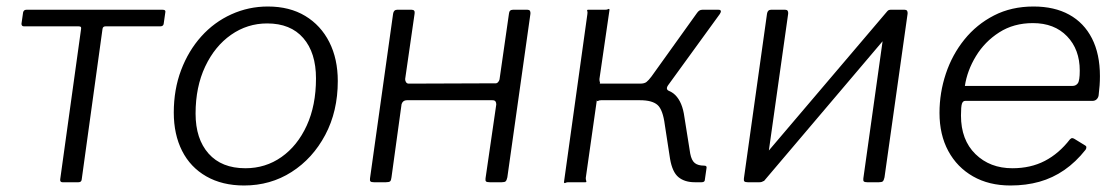

<svg xmlns="http://www.w3.org/2000/svg" viewBox="-20 -560 3440 590"><path d="M472 -479H304Q296 -479 295 -471L231 -8Q230 0 221 0H172Q164 0 165 -9L229 -470Q230 -475 228.5 -477Q227 -479 222 -479H54Q46 -479 46 -487L51 -522Q53 -530 61 -530H480Q490 -530 488 -522L483 -487Q482 -479 472 -479Z M730 10Q663 10 614 -18Q565 -46 539.5 -96.5Q514 -147 514 -214Q514 -285 536.5 -344.5Q559 -404 598.5 -448Q638 -492 691 -516Q744 -540 803 -540Q870 -540 918 -511Q966 -482 992 -430.5Q1018 -379 1018 -311Q1018 -218 979.5 -145.5Q941 -73 876 -31.5Q811 10 730 10ZM734 -43Q796 -43 845 -77.5Q894 -112 922.5 -174Q951 -236 951 -319Q951 -398 912 -443Q873 -488 801 -488Q740 -488 690 -453Q640 -418 610.5 -355.5Q581 -293 581 -211Q581 -133 621 -88Q661 -43 734 -43Z M1129 0Q1121 0 1118.5 -2.5Q1116 -5 1117 -12L1188 -518Q1190 -530 1200 -530H1245Q1256 -530 1254 -518L1225 -317Q1225 -311 1228 -307Q1231 -303 1236 -303L1500 -304Q1506 -303 1510 -307Q1514 -311 1515 -316L1544 -518Q1545 -530 1556 -530H1601Q1611 -530 1610 -518L1539 -15Q1537 -6 1534 -3Q1531 0 1522 0H1485Q1476 0 1473.5 -2.5Q1471 -5 1472 -12L1505 -239Q1505 -245 1502.5 -248.5Q1500 -252 1493 -252H1230Q1224 -252 1220 -249Q1216 -246 1214 -240L1183 -15Q1182 -6 1179 -3Q1176 0 1166 0Z M1713 0 1785 -517Q1786 -523 1784.5 -526.5Q1783 -530 1787 -530H1839Q1846 -530 1849 -532Q1852 -534 1853 -530L1822 -317Q1822 -311 1823.5 -307Q1825 -303 1821 -303H1968L1981 -290Q2033 -290 2055 -268Q2077 -246 2083 -201L2101 -88Q2105 -67 2115 -59Q2125 -51 2144 -51Q2153 -51 2151 -43L2146 -8Q2146 -4 2143.5 -2Q2141 0 2136 0H2115Q2084 0 2065 -15.5Q2046 -31 2039 -72L2023 -176Q2017 -223 2000.5 -237.5Q1984 -252 1947 -252H1827Q1821 -252 1818 -250Q1815 -248 1814 -252L1780 -13Q1780 -8 1781.5 -4Q1783 0 1779 0H1726Q1721 0 1717.5 2Q1714 4 1713 0ZM1947 -278V-303Q1960 -303 1966.5 -308Q1973 -313 1982 -325L2121 -519Q2125 -525 2129 -527.5Q2133 -530 2138 -530H2188Q2194 -530 2195 -526.5Q2196 -523 2192 -517L2033 -298Q2024 -285 2037 -280Z M2402 -518 2331 -15Q2329 0 2314 0H2278Q2270 0 2267.5 -2.5Q2265 -5 2266 -12L2337 -518Q2339 -530 2349 -530H2393Q2403 -530 2402 -518ZM2769 -518 2698 -15Q2696 -6 2693 -3Q2690 0 2681 0H2645Q2637 0 2634.5 -2.5Q2632 -5 2633 -12L2704 -518Q2706 -530 2716 -530H2760Q2770 -530 2769 -518ZM2707 -526 2742 -492 2327 -3 2292 -38Z M3085 10Q3019 10 2970 -18Q2921 -46 2894 -96Q2867 -146 2867 -213Q2867 -275 2886.5 -333.5Q2906 -392 2943.5 -438.5Q2981 -485 3034.5 -512.5Q3088 -540 3156 -540Q3220 -540 3265.5 -515Q3311 -490 3335.5 -442Q3360 -394 3360 -326Q3360 -312 3359 -297.5Q3358 -283 3356 -267Q3355 -260 3350 -255Q3345 -250 3337 -250H2946Q2939 -250 2936 -241.5Q2933 -233 2933 -205Q2933 -130 2977.5 -86.5Q3022 -43 3091 -43Q3147 -43 3190.5 -65.5Q3234 -88 3268 -132Q3272 -136 3275.5 -135.5Q3279 -135 3282 -133L3313 -114Q3322 -110 3316 -100Q3286 -62 3250.5 -37.5Q3215 -13 3174 -1.5Q3133 10 3085 10ZM3276 -296Q3286 -296 3292 -304Q3298 -312 3298 -343Q3298 -408 3259 -448.5Q3220 -489 3154 -489Q3095 -489 3050.5 -460.5Q3006 -432 2979 -387.5Q2952 -343 2945 -296Z"/></svg>

Font: Libre Franklin Light
Style: Italic
Weight: 300
Italic angle: -8°
Designer: Pablo Impallari, Rodrigo Fuenzalida, Nhung Nguyen
Foundry: Impallari Type
Version: Version 3.000